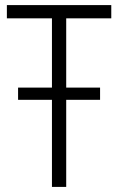

<svg xmlns="http://www.w3.org/2000/svg" viewBox="-20 -734 465 754"><path d="M184 -342H51V-390H184V-662H7V-714H417V-662H240V-390H373V-342H240V0H184Z"/></svg>

Font: Noto Sans Display Light Narrow
Style: Regular
Weight: 300
Width: 4
Designer: Monotype Design team
Foundry: Monotype Imaging Inc.
Version: Version 1.000